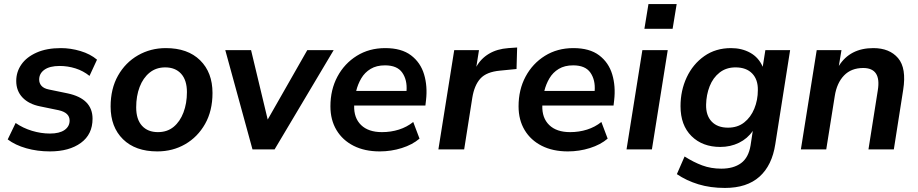

<svg xmlns="http://www.w3.org/2000/svg" viewBox="-20 -736 4525 946"><path d="M226 10Q164 10 109.5 -5.5Q55 -21 18 -49L57 -130Q93 -105 137.5 -91.5Q182 -78 226 -78Q273 -78 298 -95.5Q323 -113 323 -142Q323 -181 269 -193L177 -212Q122 -223 91 -255.5Q60 -288 60 -337Q60 -382 85.5 -418.5Q111 -455 160.5 -477Q210 -499 280 -499Q328 -499 376.5 -484.5Q425 -470 458 -442L421 -362Q390 -387 352 -399Q314 -411 274 -411Q225 -411 199 -392.5Q173 -374 173 -344Q173 -326 184.5 -313Q196 -300 221 -295L313 -276Q436 -250 436 -151Q436 -74 378.5 -32Q321 10 226 10Z M755 10Q647 10 586 -50Q525 -110 525 -211Q525 -299 561.5 -363.5Q598 -428 660 -463.5Q722 -499 797 -499Q905 -499 966 -439Q1027 -379 1027 -278Q1027 -190 990.5 -125.5Q954 -61 892.5 -25.5Q831 10 755 10ZM758 -85Q804 -85 835.5 -111Q867 -137 884 -182Q901 -227 901 -282Q901 -341 872.5 -372.5Q844 -404 794 -404Q749 -404 717 -378Q685 -352 668 -307.5Q651 -263 651 -207Q651 -148 679.5 -116.5Q708 -85 758 -85Z M1224 0 1090 -489H1217L1299 -147L1494 -489H1624L1333 0Z M1851 10Q1777 10 1722.5 -17.5Q1668 -45 1638 -95Q1608 -145 1608 -212Q1608 -294 1642.5 -358.5Q1677 -423 1738 -461Q1799 -499 1878 -499Q1958 -499 2005 -463.5Q2052 -428 2069.5 -369.5Q2087 -311 2079 -242L2076 -216H1725Q1723 -155 1759 -120Q1795 -85 1862 -85Q1906 -85 1945.5 -97.5Q1985 -110 2016 -135L2047 -53Q2012 -23 1959.5 -6.5Q1907 10 1851 10ZM1877 -414Q1835 -414 1806 -396.5Q1777 -379 1760 -350Q1743 -321 1735 -288H1983Q1987 -342 1962 -378Q1937 -414 1877 -414Z M2140 0 2218 -489H2340L2327 -407Q2349 -447 2389 -471Q2429 -495 2485 -499L2528 -502L2525 -396L2444 -388Q2377 -382 2347 -349Q2317 -316 2307 -254L2267 0Z M2778 10Q2704 10 2649.5 -17.5Q2595 -45 2565 -95Q2535 -145 2535 -212Q2535 -294 2569.5 -358.5Q2604 -423 2665 -461Q2726 -499 2805 -499Q2885 -499 2932 -463.5Q2979 -428 2996.5 -369.5Q3014 -311 3006 -242L3003 -216H2652Q2650 -155 2686 -120Q2722 -85 2789 -85Q2833 -85 2872.5 -97.5Q2912 -110 2943 -135L2974 -53Q2939 -23 2886.5 -6.5Q2834 10 2778 10ZM2804 -414Q2762 -414 2733 -396.5Q2704 -379 2687 -350Q2670 -321 2662 -288H2910Q2914 -342 2889 -378Q2864 -414 2804 -414Z M3155 -594 3175 -716H3314L3294 -594ZM3067 0 3145 -489H3270L3192 0Z M3552 190Q3480 190 3421 172Q3362 154 3315 122L3353 35Q3397 63 3440 79Q3483 95 3534 95Q3594 95 3631 68Q3668 41 3678 -19L3689 -91Q3663 -53 3621 -32.5Q3579 -12 3529 -12Q3441 -12 3387 -65.5Q3333 -119 3333 -213Q3333 -290 3363.5 -355Q3394 -420 3450 -459.5Q3506 -499 3582 -499Q3635 -499 3676.5 -476Q3718 -453 3738 -407L3751 -489H3873L3800 -26Q3784 79 3722 134.5Q3660 190 3552 190ZM3567 -107Q3614 -107 3646.5 -132.5Q3679 -158 3696.5 -200.5Q3714 -243 3714 -292Q3715 -344 3686 -374Q3657 -404 3604 -404Q3558 -404 3525.5 -378.5Q3493 -353 3476.5 -311Q3460 -269 3459 -220Q3458 -167 3486.5 -137Q3515 -107 3567 -107Z M3926 0 4004 -489H4126L4113 -411Q4168 -499 4283 -499Q4363 -499 4405 -449.5Q4447 -400 4430 -293L4384 0H4259L4305 -291Q4323 -401 4233 -401Q4174 -401 4138.5 -364Q4103 -327 4093 -263L4051 0Z"/></svg>

Font: Nunito Sans
Style: Bold Italic
Weight: 700
Italic angle: -9°
Designer: Vernon Adams
Foundry: Vernon Adams
Version: Version 3.006; ttfautohint (v1.8.3)